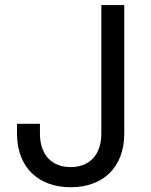

<svg xmlns="http://www.w3.org/2000/svg" viewBox="-20 -748 611 777"><path d="M266.1 9.8C394.5 9.8 482.9 -68.4 482.9 -208V-727.5H390.1V-208C390.1 -119.1 340.3 -71.8 266.1 -71.8C191.4 -71.8 141.6 -119.1 141.6 -208V-247.1H48.8V-208C48.8 -68.4 137.7 9.8 266.1 9.8Z"/></svg>

Font: Raveo
Style: Regular
Weight: 400
Designer: Jakub Foglar, Rasmus Andersson (Inter)
Foundry: Jakubfoglar.com
Version: Version 1.100;Glyphs 3.2.3 (3260)